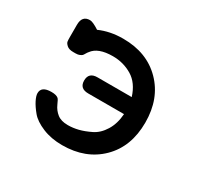

<svg xmlns="http://www.w3.org/2000/svg" viewBox="-106 -578 736 710"><g transform="rotate(30 262.5 -223.0)"><path d="M58.1 -117.2Q58.1 -147 101.1 -147Q122.1 -147 130.9 -139.2Q134.8 -136.2 143.3 -116.7Q151.9 -97.2 168.5 -84Q185.1 -70.8 213.9 -70.8Q235.8 -70.8 258.3 -76.4Q280.8 -82 307.4 -95Q334 -107.9 352.5 -137.9Q371.1 -168 374 -210H221.2Q184.1 -210 184.1 -244.1Q184.1 -279.3 222.2 -278.8H367.2Q351.1 -330.6 314 -352.8Q276.9 -375 231.9 -375Q168.9 -375 146 -342.8Q143.1 -339.8 138.9 -332.5Q134.8 -325.2 132.3 -323Q129.9 -320.8 123.5 -317.9Q117.2 -314.9 106.9 -314.9H96.2Q78.1 -314.9 69.1 -323Q60.1 -331.1 59.1 -337.6Q58.1 -344.2 58.1 -356.9V-409.2Q58.1 -448.2 91.8 -448.2Q104 -448.2 131.8 -430.2Q176.8 -450.2 231.9 -450.2H232.9Q334 -450.2 396 -387.2Q458 -324.2 458 -222.2Q458 -119.1 395.5 -57.6Q333 3.9 232.9 3.9Q186 3.9 148.9 -11.5Q111.8 -26.9 94 -48.3Q76.2 -69.8 67.1 -87.9Q58.1 -106 58.1 -117.2Z"/></g></svg>

Font: CMU Typewriter Text
Style: Bold
Weight: 700
Version: Version 0.7.0